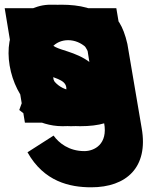

<svg xmlns="http://www.w3.org/2000/svg" viewBox="-38 -522 628 817"><path d="M79 126C149 251 259 275 350 275C500 275 594 190 565 24L504 -335C468 -494 390 -486 324 -487L333 -441H330C287 -480 236 -502 178 -502C50 -502 -21 -386 3 -243C27 -100 136 15 264 15C324 15 373 5 398 -37L405 1C422 92 363 121 321 121C255 121 212 86 190 55ZM164 -243C155 -306 195 -351 252 -351C308 -351 359 -306 368 -243C377 -180 340 -136 281 -136C219 -136 173 -180 164 -243Z M133 -487H-18L27 -214C54 -50 139 15 303 15C467 15 530 -50 503 -214L457 -487H306L342 -260C357 -166 339 -129 276 -129C213 -129 184 -166 169 -260Z M219 0 183 -228C168 -322 186 -358 249 -358C312 -358 341 -322 356 -228L392 0H544L498 -273C471 -437 386 -502 222 -502C58 -502 -4 -437 23 -273L68 0Z M193 -502C78 -502 10 -446 26 -348C38 -276 87 -241 136 -216C190 -188 238 -186 244 -151C249 -119 224 -116 203 -116C154 -116 86 -170 86 -170L44 -54C44 -54 121 15 227 15C317 15 431 -7 408 -149C392 -248 311 -283 250 -303C210 -316 178 -324 174 -349C170 -372 184 -378 217 -378C263 -378 318 -349 318 -349L348 -462C348 -462 278 -502 193 -502Z"/></svg>

Font: Poland Can Into
Style: Bold
Weight: 700
Foundry: Cannot Into Space Fonts
Version: Version 0.99